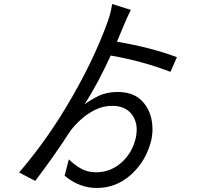

<svg xmlns="http://www.w3.org/2000/svg" viewBox="-20 -862 1040 954"><path d="M564 -405Q637 -405 678 -367.5Q719 -330 731.5 -274.5Q744 -219 731 -163Q706 -62 632 5Q558 72 461 72Q374 72 301 11L322 -70Q351 -42 383 -24Q415 -6 458 -6Q528 -6 582.5 -53.5Q637 -101 655 -178Q669 -247 636.5 -291.5Q604 -336 539 -336Q492 -336 453 -316.5Q414 -297 383 -269Q352 -241 330 -212Q252 -91 155 37L75 -5Q202 -153 307 -327Q442 -551 516 -757Q532 -803 537 -842L630 -813Q611 -775 594 -733L561 -655Q730 -626 859 -578L827 -505Q687 -559 530 -586Q467 -448 400 -343Q425 -363 467 -384Q509 -405 564 -405Z"/></svg>

Font: Gothic Nguyen
Style: Regular
Weight: 400
Designer: MORI Takayuki
Version: Version 1.220;July 21, 2023;FontCreator 14.0.0.2814 64-bit